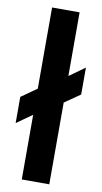

<svg xmlns="http://www.w3.org/2000/svg" viewBox="-98 -885 520 983"><g transform="rotate(10 161.5 -394.0)"><path d="M90 53H233V-372L314 -428V-568L233 -510V-841H90V-419L9 -362V-226L90 -283Z"/></g></svg>

Font: LINE Seed JP App_OTF Bold
Style: Regular
Weight: 700
Designer: LINE & Fontrix & Fontworks
Version: Version 1.009